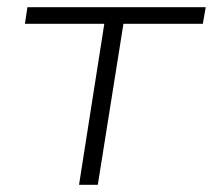

<svg xmlns="http://www.w3.org/2000/svg" viewBox="-20 -512 590 532"><path d="M199 0 269 -446H49L56 -492H550L542 -446H322L251 0Z"/></svg>

Font: Nunito Sans 7pt SemiExpanded ExtraLight
Style: Italic
Weight: 250
Width: 6
Italic angle: -9°
Designer: Vernon Adams
Foundry: Vernon Adams
Version: Version 3.101;gftools[0.9.27]